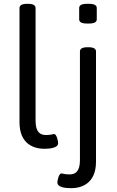

<svg xmlns="http://www.w3.org/2000/svg" viewBox="-20 -772 613 1004"><path d="M126 -752H122C94 -752 82 -744 82 -730V-132C82 -16 161 6 211 6C238 6 284 3 284 -24C284 -32 277 -71 263 -71C254 -71 249 -66 220 -66C191 -66 166 -80 166 -140V-730C166 -744 154 -752 126 -752ZM446 -752H434C406 -752 394 -744 394 -730V-671C394 -657 406 -649 434 -649H446C474 -649 486 -657 486 -671V-730C486 -744 474 -752 446 -752ZM442 -525H438C410 -525 398 -517 398 -503V66C398 126 373 140 344 140C315 140 310 135 301 135C287 135 280 174 280 182C280 209 326 212 353 212C403 212 482 190 482 74V-503C482 -517 470 -525 442 -525Z"/></svg>

Font: Asap
Style: Regular
Weight: 400
Designer: Pablo Cosgaya
Foundry: Pablo Cosgaya
Version: Version 1.007;PS 001.007;hotconv 1.0.70;makeotf.lib2.5.58329